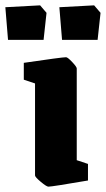

<svg xmlns="http://www.w3.org/2000/svg" viewBox="-74 -686 396 718"><path d="M57 -30V-374L15 -388V-451Q158 -472 173 -472Q179 -472 196 -454Q213 -436 213 -430V-87L255 -73V-11Q121 12 107 12Q100 12 78.5 -6Q57 -24 57 -30ZM-44 -537 -54 -659 76 -666 100 -638 89 -537ZM158 -537 148 -659 278 -666 302 -638 291 -537Z"/></svg>

Font: Grenze ExtraBold
Style: Regular
Weight: 800
Designer: Renata Polastri
Foundry: Omnibus-Type
Version: Version 1.002; ttfautohint (v1.8)